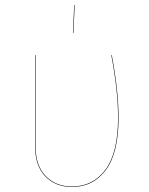

<svg xmlns="http://www.w3.org/2000/svg" viewBox="-20 -737 593 766"><path d="M453 -268Q453 -127 402.5 -59Q352 9 267 9Q202 9 161 -33Q120 -75 120 -153V-517H122V-153Q122 -76 162.5 -34.5Q203 7 267 7Q351 7 401 -60.5Q451 -128 451 -268Q451 -374 424 -517H426Q453 -374 453 -268ZM278 -717 273 -606H271L276 -717Z"/></svg>

Font: FiraGO Two
Style: Regular
Weight: 100
Designer: bBox Type
Foundry: bBox Type GmbH
Version: Version 1.001